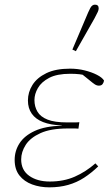

<svg xmlns="http://www.w3.org/2000/svg" viewBox="-20 -793 467 825"><path d="M192 12Q152 12 118 -0.5Q84 -13 63.5 -39Q43 -65 43 -106Q43 -145 64 -177.5Q85 -210 129.5 -230.5Q174 -251 246 -253L245 -254Q197 -256 165 -268.5Q133 -281 116.5 -304.5Q100 -328 100 -361Q100 -397 119.5 -428Q139 -459 179 -478.5Q219 -498 281 -498Q314 -498 344 -490.5Q374 -483 396.5 -471.5Q419 -460 427 -447Q426 -439 421 -432Q416 -425 405 -425Q396 -425 387.5 -430.5Q379 -436 366 -447L325 -480L367 -481L363 -466Q339 -472 321.5 -474Q304 -476 282 -476Q225 -476 191.5 -458.5Q158 -441 143 -415Q128 -389 128 -363Q128 -335 141 -313Q154 -291 184.5 -279Q215 -267 268 -267Q281 -267 298 -267Q315 -267 321 -268L317 -240Q312 -241 298.5 -241Q285 -241 272 -241Q198 -241 154 -221Q110 -201 90.5 -170.5Q71 -140 71 -108Q71 -62 105.5 -37.5Q140 -13 194 -13Q254 -13 301.5 -34Q349 -55 390 -91L402 -78Q373 -50 341.5 -29.5Q310 -9 273 1.5Q236 12 192 12ZM291 -580Q308 -620 325 -660Q342 -700 359 -740Q364 -751 368 -758.5Q372 -766 377 -769.5Q382 -773 388 -773Q396 -773 400 -769Q404 -765 404 -757Q404 -750 400 -741.5Q396 -733 386 -714Q366 -679 346 -643.5Q326 -608 306 -573Z"/></svg>

Font: Source Serif 4 ExtraLight
Style: Italic
Weight: 250
Italic angle: -12°
Designer: Frank Grießhammer
Foundry: Adobe Systems Incorporated
Version: Version 4.004;hotconv 1.0.116;makeotfexe 2.5.65601